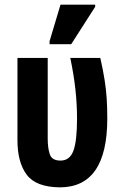

<svg xmlns="http://www.w3.org/2000/svg" viewBox="-20 -796 532 825"><path d="M237 9Q135 8 95 -45Q55 -98 55 -194V-547H185V-200Q185 -160 194 -133Q203 -106 240 -106Q280 -106 295.5 -148.5Q311 -191 311 -286Q311 -348 304 -412Q297 -476 282 -547H411Q423 -494 429.5 -452.5Q436 -411 438.5 -372Q441 -333 441 -287Q441 9 237 9ZM193 -606V-619L240 -776H389V-767L286 -606Z"/></svg>

Font: Noto Sans ExtraCondensed
Style: Bold
Weight: 700
Width: 2
Designer: Monotype Design Team
Foundry: Monotype Imaging Inc.
Version: Version 2.013; ttfautohint (v1.8.4.7-5d5b)